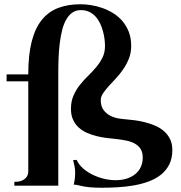

<svg xmlns="http://www.w3.org/2000/svg" viewBox="-20 -879 856 909"><path d="M461.9 9.8Q427.2 9.8 405.5 7.6Q383.8 5.4 369.9 2.4Q356 -0.5 347.2 -2.7Q338.4 -4.9 329.1 -4.9Q333 -21.5 334.5 -35.2Q335.9 -48.8 335.9 -60.1Q335.9 -76.7 333 -91.1Q330.1 -105.5 326.2 -121.1L342.8 -122.1Q353.5 -98.6 374.3 -80.8Q395 -63 420.7 -50.8Q446.3 -38.6 474.1 -32.2Q502 -25.9 526.9 -25.9Q557.6 -25.9 581.5 -33.9Q605.5 -42 622.1 -56.2Q638.7 -70.3 647.2 -89.8Q655.8 -109.4 655.8 -132.8Q655.8 -157.7 645.8 -173.6Q635.7 -189.5 618.2 -199.2Q600.6 -209 577.1 -213.6Q553.7 -218.3 526.9 -221.2Q506.3 -223.1 482.9 -226.1Q459.5 -229 436 -234.9Q412.6 -240.7 390.9 -250.5Q369.1 -260.3 352.5 -275.4Q335.9 -290.5 325.9 -312.3Q315.9 -334 315.9 -363.8Q315.9 -398.9 327.9 -426.3Q339.8 -453.6 357.7 -476.3Q375.5 -499 396.5 -519.3Q417.5 -539.6 435.3 -560.8Q453.1 -582 465.1 -606.2Q477.1 -630.4 477.1 -661.1Q477.1 -675.8 474.9 -693.8Q472.7 -711.9 467.5 -731Q462.4 -750 454.1 -767.8Q445.8 -785.6 433.1 -799.8Q420.4 -814 403.1 -822.5Q385.7 -831.1 362.8 -831.1Q339.8 -831.1 323 -819.6Q306.2 -808.1 294.2 -787.6Q282.2 -767.1 274.9 -739Q267.6 -710.9 263.2 -677Q258.8 -643.1 257.3 -605Q255.9 -566.9 255.9 -526.9V0H47.9V-18.1Q69.3 -18.1 82.3 -23.4Q95.2 -28.8 102.3 -36.4Q109.4 -43.9 111.6 -52.7Q113.8 -61.5 113.8 -68.8V-494.1H11.2V-526.9H113.8Q113.8 -619.1 130.1 -682.6Q146.5 -746.1 178.2 -785.2Q210 -824.2 256.1 -841.6Q302.2 -858.9 361.8 -858.9Q384.3 -858.9 410.9 -854.7Q437.5 -850.6 464.1 -841.3Q490.7 -832 515.4 -816.9Q540 -801.8 559.1 -779.8Q578.1 -757.8 589.6 -728.5Q601.1 -699.2 601.1 -661.1Q601.1 -628.9 590.3 -601.8Q579.6 -574.7 563.7 -551.5Q547.9 -528.3 529.1 -508.3Q510.3 -488.3 494.4 -470.7Q478.5 -453.1 467.8 -437Q457 -420.9 457 -405.8Q457 -375.5 470.5 -357.9Q483.9 -340.3 502.9 -330.8Q522 -321.3 542.5 -318.1Q563 -314.9 577.1 -314Q594.7 -312.5 617.9 -309.6Q641.1 -306.6 665.3 -300.5Q689.5 -294.4 712.9 -284.7Q736.3 -274.9 754.9 -259.3Q773.4 -243.7 784.7 -221.4Q795.9 -199.2 795.9 -168.9Q795.9 -128.9 781.2 -100.1Q766.6 -71.3 741.5 -51.5Q716.3 -31.7 682.9 -19.5Q649.4 -7.3 612.3 -1Q575.2 5.4 536.6 7.6Q498 9.8 461.9 9.8Z"/></svg>

Font: Uncial Antiqua
Style: Regular
Weight: 400
Version: Version 1.000